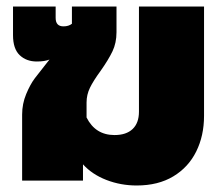

<svg xmlns="http://www.w3.org/2000/svg" viewBox="-20 -555 687 590"><path d="M235 -50V0H48V-203Q48 -236 60.5 -266Q73 -296 87 -314.5Q101 -333 132 -372Q117 -366 93 -366Q61 -366 40.5 -385.5Q20 -405 20 -447V-535H151V-500Q151 -474 175 -474Q191 -474 201 -482V-535H338V-456Q338 -423 325.5 -397Q313 -371 289 -337Q267 -307 256.5 -285.5Q246 -264 246 -240V-194Q273 -140 332 -140Q368 -140 387.5 -158.5Q407 -177 407 -212V-535H607V-199Q607 -138 583 -89.5Q559 -41 512.5 -13Q466 15 400 15Q351 15 307 -2Q263 -19 235 -50Z"/></svg>

Font: Prompt ExtraBold
Style: Regular
Weight: 800
Designer: Katatrad Team
Foundry: CadsonDemak
Version: Version 1.000